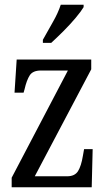

<svg xmlns="http://www.w3.org/2000/svg" viewBox="-20 -786 448 806"><path d="M29 0V-40L265 -490H152Q118 -490 105 -470Q92 -450 83 -411L79 -397H41L50 -536H363V-495L126 -46H262Q294 -46 307.5 -67.5Q321 -89 328 -132L333 -160H369L365 0ZM160 -619Q181 -657 202.5 -694.5Q224 -732 235 -766H331V-756Q321 -739 298 -711.5Q275 -684 247 -656Q219 -628 195 -606H160Z"/></svg>

Font: Noto Serif Hebrew ExtraCondensed
Style: Regular
Weight: 400
Width: 2
Designer: Monotype Design Team
Foundry: Monotype Imaging Inc.
Version: Version 2.004; ttfautohint (v1.8.4.7-5d5b)